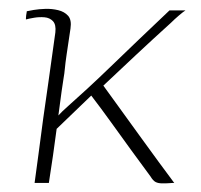

<svg xmlns="http://www.w3.org/2000/svg" viewBox="-20 -423 465 444"><path d="M60 0Q64 -27 69 -66.5Q74 -106 80 -149.5Q86 -193 92 -233.5Q98 -274 102 -305Q106 -336 108 -348Q110 -366 102.5 -374Q95 -382 83 -383Q71 -384 59 -382Q47 -380 40 -378Q40 -378 40 -381Q40 -384 40.5 -387.5Q41 -391 41.5 -393.5Q42 -396 42 -397Q46 -398 58 -400Q70 -402 85 -402.5Q100 -403 114.5 -399.5Q129 -396 137.5 -386.5Q146 -377 143 -357Q137 -317 134 -296.5Q131 -276 130 -264.5Q129 -253 127 -242Q125 -231 122.5 -212Q120 -193 115 -156Q122 -164 139.5 -179.5Q157 -195 181.5 -217.5Q206 -240 236 -269Q266 -298 300.5 -331Q335 -364 372 -399Q374 -399 378 -399Q382 -399 386.5 -399Q391 -399 395 -399Q399 -399 403 -399Q407 -399 409 -399Q404 -396 393.5 -387Q383 -378 375 -370Q333 -332 294 -295.5Q255 -259 219 -225Q232 -207 254.5 -176Q277 -145 301.5 -111Q326 -77 347 -48.5Q368 -20 377 -8Q379 -5 381 -2.5Q383 0 383 0Q383 0 380 0Q377 0 372.5 0.5Q368 1 363 1Q358 1 355 1Q346 1 340 -2Q334 -5 328 -15Q305 -46 282.5 -77Q260 -108 237 -140Q214 -172 191 -202L111 -125Q107 -94 102.5 -63Q98 -32 93 0Q91 0 88 0Q85 0 81 0Q77 0 72.5 0Q68 0 65 0Q62 0 60 0Z"/></svg>

Font: Genos ExtraLight
Style: Italic
Weight: 250
Italic angle: -8°
Designer: Robert E. Leuschke
Foundry: Robert E. Leuschke
Version: Version 1.010